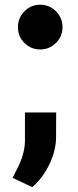

<svg xmlns="http://www.w3.org/2000/svg" viewBox="-20 -599 328 811"><path d="M55.7 -484.4Q55.7 -523.4 83.3 -551.3Q110.8 -579.1 149.9 -579.1Q189 -579.1 216.6 -551.3Q244.1 -523.4 244.1 -484.4Q244.1 -445.8 216.6 -418Q189 -390.1 149.9 -390.1Q111.3 -390.1 83.5 -417.2Q55.7 -444.3 55.7 -484.4ZM116.2 191.4 33.2 152.3 49.8 119.1Q84 55.7 85.4 -2V-124H217.3L216.8 -18.1Q216.3 38.1 188 96.2Q159.7 154.3 116.2 191.4Z"/></svg>

Font: Vazir Black FD
Style: Black-FD
Weight: 900
Designer: Saber Rastikerdar
Foundry: Saber Rastikerdar
Version: Version 30.0.0